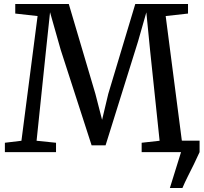

<svg xmlns="http://www.w3.org/2000/svg" viewBox="-20 -763 1023 963"><path d="M832 180 888 0 869.5 -57.5H981V0Q968 29.5 952.5 60.8Q937 92 921.8 122.2Q906.5 152.5 895 180ZM87.5 -57 168.5 -682.5 56.5 -695V-743H325L458.5 -292L492 -162L523 -292L658.5 -743H923V-695L811 -682.5L892 -58L978.5 -47V0H690.5V-47L780.5 -57L733 -508.5L714 -701L672 -554L509.5 -34H439.5L284.5 -513L231 -701.5L210.5 -508.5L163.5 -57L261 -47V0H4.5V-47Z"/></svg>

Font: Merriweather 28pt
Style: Regular
Weight: 400
Version: Version 2.100